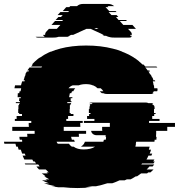

<svg xmlns="http://www.w3.org/2000/svg" viewBox="-60 -940 904 970"><path d="M693 -319H824V-299H785V-279H729V-265Q729 -261 728.5 -257Q728 -253 728 -249H731Q731 -245 730.5 -241.5Q730 -238 730 -234H721Q721 -232 721 -229Q721 -226 720 -224H628Q627 -222 627 -219Q627 -216 626 -214H627L624 -199H696Q695 -195 694 -191.5Q693 -188 692 -184H703Q702 -179 700 -174Q698 -169 696 -164H709L705 -154H690Q688 -149 685.5 -144Q683 -139 680 -134H720L714 -124H722Q720 -122 718.5 -119Q717 -116 715 -114H658Q657 -113 656 -112Q655 -111 654 -109H719Q715 -103 711 -99H695Q692 -95 688.5 -91.5Q685 -88 681 -84H716L700 -69H689L683 -64H653Q644 -57 632 -49H626Q620 -45 613.5 -41.5Q607 -38 600 -34H581L570 -29H544Q525 -20 507 -14H482Q455 -5 425 1H406Q398 2 389.5 3.5Q381 5 373 6H400Q384 8 366.5 9Q349 10 331 10Q312 10 294.5 9Q277 8 260 6H234Q225 5 217 3.5Q209 2 201 1H220Q190 -5 163 -14H188Q170 -20 152 -29H179Q176 -31 173.5 -32Q171 -33 169 -34H189Q182 -38 176 -41.5Q170 -45 164 -49H171L151 -64H181L175 -69H186L171 -84H137Q133 -88 130 -91.5Q127 -95 124 -99H140Q139 -101 137 -104Q135 -107 133 -109H68L65 -114H122L116 -124H109L103 -134H63L54 -154H69Q68 -156 67 -159Q66 -162 65 -164H52Q50 -169 48.5 -174Q47 -179 45 -184H34Q33 -188 32 -191.5Q31 -195 30 -199H22Q21 -203 20 -206.5Q19 -210 18 -214H-38Q-39 -216 -39 -219Q-39 -222 -40 -224H52Q52 -226 52 -229Q52 -232 51 -234H40Q39 -238 38.5 -241.5Q38 -245 38 -249H78Q78 -253 78 -256.5Q78 -260 77 -264H115V-279H2V-299H86Q85 -304 85 -309Q85 -314 85 -319H98V-329H15V-339H24V-354H51V-364H37V-369H32V-389H33V-409H36V-414H39V-419H20V-424H41V-429H36Q37 -433 37 -436.5Q37 -440 37 -444H45V-449H29Q29 -454 29.5 -459Q30 -464 30 -469H37Q38 -471 38 -474Q38 -477 39 -479H44L47 -494H13L16 -509H46Q48 -514 49 -519.5Q50 -525 52 -529H64L66 -534H59Q60 -538 61.5 -541.5Q63 -545 64 -549H63Q65 -553 66.5 -556.5Q68 -560 70 -564H67L76 -579H84L87 -584H78L89 -599H149Q152 -602 153 -604H97L106 -614H101L116 -629Q122 -634 128 -639.5Q134 -645 141 -649H142Q150 -654 158 -659.5Q166 -665 175 -669Q180 -672 185.5 -674.5Q191 -677 196 -679H198Q219 -688 243 -694H242Q272 -702 305.5 -706Q339 -710 375 -710Q413 -710 446.5 -706Q480 -702 511 -694Q536 -688 558 -679H556Q562 -677 568 -674.5Q574 -672 580 -669Q590 -665 599 -659.5Q608 -654 617 -649H616Q624 -645 630.5 -639.5Q637 -634 644 -629H643Q648 -625 652 -621.5Q656 -618 660 -614H665L674 -604H730L735 -599H674Q678 -595 680.5 -591.5Q683 -588 686 -584H695L698 -579H690Q692 -575 694.5 -571.5Q697 -568 698 -564H701Q703 -560 705 -556.5Q707 -553 708 -549H710Q712 -545 713 -541.5Q714 -538 715 -534H723Q723 -533 723.5 -532Q724 -531 724 -529H712Q714 -524 714.5 -519Q715 -514 716 -509H718Q718 -505 718.5 -501.5Q719 -498 719 -494H735Q736 -492 736 -487Q736 -483 734 -479H717Q715 -472 709 -469H716Q711 -465 703 -465H482Q469 -465 462 -469H455Q449 -473 447 -476L444 -479H462Q460 -482 457 -486Q454 -490 449 -494H433Q423 -504 410 -509H408Q395 -515 374 -515Q353 -515 338 -509H308Q295 -505 286 -494H320Q315 -489 310 -479H304Q303 -477 302 -474.5Q301 -472 300 -469H293Q292 -465 291 -459.5Q290 -454 289 -449H306Q305 -447 305 -444H297V-429H301V-424H280V-419H299V-414H296V-409H293V-389H292V-369H297V-364H311V-354H284V-339H275V-329H358V-319H345Q345 -314 345.5 -309Q346 -304 346 -299H262V-279H375V-264H338Q338 -260 338.5 -256.5Q339 -253 339 -249H299Q300 -245 301 -241.5Q302 -238 303 -234H314Q315 -231 316 -228.5Q317 -226 318 -224H226Q227 -219 232 -214H288Q294 -205 303 -199H312Q330 -185 363 -185Q380 -185 395 -188.5Q410 -192 420 -199H349Q357 -204 365 -214H364Q368 -220 369 -224H462L465 -234H474Q475 -238 475.5 -241.5Q476 -245 476 -249H473L474 -256V-257H427Q417 -257 408 -264Q401 -271 400 -279H457Q456 -281 456 -284V-299H495V-319H364V-329H417V-339H380V-354H390V-364H397V-369H389V-389H392V-395Q392 -404 396 -409H392Q393 -411 396 -414H402Q406 -418 408 -419H390Q395 -422 402 -422H677Q685 -422 689 -419H708Q711 -418 715 -414H709Q712 -411 713 -409H717Q721 -404 721 -395V-389H718V-369H726V-364H719V-354H709V-339H746V-329H693ZM587 -794 601 -779Q606 -774 606 -766V-764H599Q599 -761 598 -759H606Q604 -755 603 -754H605Q601 -750 593 -750H522Q514 -750 506 -750.5Q498 -751 489 -754H488L480 -757L476 -759H468L457 -764H463L431 -779L398 -794H376L310 -764H300L289 -759H292L288 -757L281 -754H236Q227 -751 219 -750.5Q211 -750 203 -750H132Q124 -750 120 -754H165Q164 -755 162 -759H159Q159 -761 158.5 -762Q158 -763 158 -764H168V-766Q168 -774 173 -779L187 -794H227L245 -814H200L218 -834H254L259 -839H221L235 -854H248L257 -864H231L245 -879H284L289 -884H257L272 -901L275 -904H290L295 -909H329Q341 -920 358 -920H488Q503 -920 517 -909H483Q486 -907 488 -904H473L476 -901L492 -884H524L529 -879H489L503 -864H529L538 -854H526L539 -839H577L581 -834H545L563 -814H609L627 -794ZM416 -794H438L427 -799Z"/></svg>

Font: Rubik Glitch
Style: Regular
Weight: 400
Designer: Hubert and Fischer, NaN
Foundry: Hubert and Fischer, NaN
Version: Version 2.200